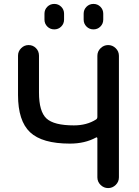

<svg xmlns="http://www.w3.org/2000/svg" viewBox="-20 -960 709 980"><path d="M507 -890V-860Q507 -839 492.5 -824.5Q478 -810 457 -810Q436 -810 421.5 -824.5Q407 -839 407 -860V-890Q407 -911 421.5 -925.5Q436 -940 457 -940Q478 -940 492.5 -925.5Q507 -911 507 -890ZM207 -890Q207 -911 221.5 -925.5Q236 -940 257 -940Q278 -940 292.5 -925.5Q307 -911 307 -890V-860Q307 -839 292.5 -824.5Q278 -810 257 -810Q236 -810 221.5 -824.5Q207 -839 207 -860ZM337 -227Q195 -227 133.5 -285Q72 -343 72 -475V-676Q72 -698 88 -714Q104 -730 126 -730Q148 -730 163.5 -714.5Q179 -699 179 -676V-488Q179 -391 217 -355.5Q255 -320 357 -320Q423 -320 470 -350Q477 -354 477 -364V-675Q477 -698 493.5 -714Q510 -730 532 -730Q554 -730 570.5 -714Q587 -698 587 -675V-55Q587 -32 570.5 -16Q554 0 532 0Q510 0 493.5 -16Q477 -32 477 -55V-254Q477 -257 474.5 -258.5Q472 -260 470 -258Q413 -227 337 -227Z"/></svg>

Font: Rounded Mplus 1c Medium
Style: Regular
Weight: 500
Version: Version 1.059.20150529